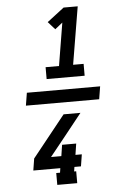

<svg xmlns="http://www.w3.org/2000/svg" viewBox="-65 -896 730 1112"><g transform="rotate(-5 300.0 -340.0)"><path d="M214 -446V-515H292L333 -764L289 -729L249 -774L348 -850H430L374 -515H435V-446ZM338 170H222V101H244L248 75H91L102 6L294 -234H392L294 -111L200 6H260L270 -59H352L342 6H379L368 75H330L326 101H338ZM507 -303H81L93 -377H519Z"/></g></svg>

Font: Iosevka Slab Extended
Style: Bold Italic
Weight: 700
Width: 7
Italic angle: -9°
Monospace: yes
Designer: Belleve Invis
Foundry: Belleve Invis
Version: Version 11.1.0; ttfautohint (v1.8.3)